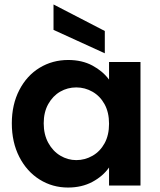

<svg xmlns="http://www.w3.org/2000/svg" viewBox="-20 -832 718 861"><path d="M33 -279Q33 -363 66.5 -428Q100 -493 157.5 -528Q215 -563 286 -563Q348 -563 394.5 -538Q441 -513 469 -475V-554H610V0H469V-81Q442 -42 394.5 -16.5Q347 9 285 9Q215 9 157.5 -27Q100 -63 66.5 -128.5Q33 -194 33 -279ZM469 -277Q469 -328 449 -364.5Q429 -401 395 -420.5Q361 -440 322 -440Q283 -440 250 -421Q217 -402 196.5 -365.5Q176 -329 176 -279Q176 -229 196.5 -191.5Q217 -154 250.5 -134Q284 -114 322 -114Q361 -114 395 -133.5Q429 -153 449 -189.5Q469 -226 469 -277ZM450 -693V-593L220 -698V-812Z"/></svg>

Font: MSTAGE SemiBold
Style: Regular
Weight: 600
Designer: Ninad Kale (Devanagari), Jonny Pinhorn (Latin)
Foundry: Indian Type Foundry
Version: 4.004